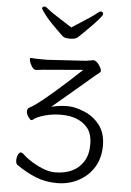

<svg xmlns="http://www.w3.org/2000/svg" viewBox="-59 -768 658 968"><g transform="rotate(5 270.0 -283.5)"><path d="M224 -228Q252 -234 288 -234Q324 -234 371.5 -214.5Q419 -195 450 -154.5Q481 -114 481 -51.5Q481 11 453 57.5Q425 104 375.5 130.5Q326 157 266 157Q206 157 156.5 136.5Q107 116 60 83Q52 77 52 61Q52 45 58 32Q64 19 71.5 19Q79 19 93 32.5Q107 46 136 64Q203 104 251 104Q299 104 335.5 87.5Q372 71 394.5 36Q417 1 417 -51Q417 -103 394 -133Q350 -188 258 -188Q215 -188 175 -177Q133 -165 115 -149Q113 -148 109 -148Q105 -148 94.5 -162.5Q84 -177 84 -190.5Q84 -204 95 -210Q141 -233 281 -360Q314 -390 338 -413L349 -423L182 -409Q163 -408 146.5 -406Q130 -404 113 -402H111Q95 -402 82 -432Q76 -445 76 -452.5Q76 -460 80 -460Q110 -458 132 -458H164Q173 -458 181 -459L359 -470L394 -476H398Q415 -474 432 -444Q438 -433 438 -426Q438 -420 430 -414L412 -400L310 -313Q239 -253 220 -237L204 -224ZM181 -459Q182 -459 182 -459ZM270 -631Q308 -656 342 -677.5Q376 -699 390.5 -711.5Q405 -724 411 -724Q424 -724 424 -712Q424 -698 340 -616Q320 -597 308.5 -585.5Q297 -574 269.5 -574Q242 -574 232 -582Q163 -647 140 -677Q117 -707 115 -713Q115 -724 128 -724Q134 -724 148.5 -711.5Q163 -699 197.5 -677.5Q232 -656 270 -631Z"/></g></svg>

Font: LXGW WenKai Light
Style: Regular
Weight: 300
Designer: LXGW / Fontworks Inc.
Foundry: LXGW / Fontworks Inc.
Version: Version 1.501; October 10, 2024